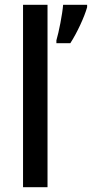

<svg xmlns="http://www.w3.org/2000/svg" viewBox="-20 -873 383 800"><path d="M178 -93V-853H76V-93ZM343 -843V-853H243C240 -814 225 -738 215 -705V-693H273C301 -736 332 -803 343 -843Z"/></svg>

Font: Noto Sans Kannada UI SemiCondensed Medium
Style: Regular
Weight: 500
Width: 4
Designer: Jelle Bosma - Monotype Design Team
Foundry: Monotype Imaging Inc.
Version: Version 2.005